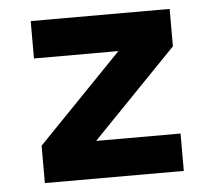

<svg xmlns="http://www.w3.org/2000/svg" viewBox="-43 -567 686 614"><g transform="rotate(-5 300.0 -260.0)"><path d="M77 0V-120L348 -400H77V-520H523V-400L252 -120H523V0Z"/></g></svg>

Font: Iosevka SS04 Heavy Extended
Style: Regular
Weight: 900
Width: 7
Monospace: yes
Designer: Belleve Invis
Foundry: Belleve Invis
Version: Version 19.0.0; ttfautohint (v1.8.4)